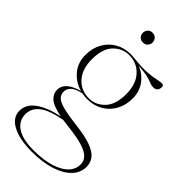

<svg xmlns="http://www.w3.org/2000/svg" viewBox="-284 -749 1042 1042"><g transform="rotate(45 237.0 -228.0)"><path d="M216 -182Q194.5 -182 174.5 -186Q129.5 -176 112.8 -158.8Q96 -141.5 96 -120.5Q96 -101 108.2 -86.2Q120.5 -71.5 158.2 -60.5Q196 -49.5 272.5 -40.5Q349.5 -31.5 393 -15.2Q436.5 1 454.8 24.8Q473 48.5 473 79.5Q473 125.5 439.5 160Q406 194.5 345.8 213.5Q285.5 232.5 204 232.5Q109.5 232.5 54.5 203.2Q-0.5 174 -0.5 122.5Q-0.5 72.5 46.8 38Q94 3.5 179.5 -14.5Q111 -28.5 87.2 -50.8Q63.5 -73 63.5 -102.5Q63.5 -162.5 160 -189.5Q107 -204.5 72.8 -245.5Q38.5 -286.5 38.5 -345Q38.5 -397 60.8 -437Q83 -477 121.8 -499.5Q160.5 -522 210 -522Q223.5 -522 236 -520.5Q304.5 -513 343.8 -516Q383 -519 405 -524.2Q427 -529.5 443 -529.5Q456 -529.5 456 -515.5Q456 -480.5 421.5 -480.5Q408.5 -480.5 397.2 -485.8Q386 -491 361.2 -497.8Q336.5 -504.5 284 -508.5Q330 -490.5 358.8 -451.5Q387.5 -412.5 387.5 -359Q387.5 -307 365.2 -267Q343 -227 304.2 -204.5Q265.5 -182 216 -182ZM219 -191.5Q269.5 -191.5 307.8 -230.8Q346 -270 346 -351.5Q346 -426 307.2 -469.2Q268.5 -512.5 207 -512.5Q155.5 -512.5 117.8 -473.5Q80 -434.5 80 -352.5Q80 -278 118.8 -234.8Q157.5 -191.5 219 -191.5ZM35.5 112.5Q35.5 162.5 78 191.2Q120.5 220 205 220Q312.5 220 376.8 185.8Q441 151.5 441 92.5Q441 68 423.5 49Q406 30 363.8 16.8Q321.5 3.5 247.5 -4.5Q223.5 -7 202.5 -10.5Q113.5 6 74.5 36.5Q35.5 67 35.5 112.5ZM211.5 -613Q194 -613 184 -624.5Q174 -636 174 -650.5Q174 -665 184 -676.5Q194 -688 211.5 -688Q229 -688 239 -676.5Q249 -665 249 -650.5Q249 -636 239 -624.5Q229 -613 211.5 -613Z"/></g></svg>

Font: Newsreader 72pt ExtraLight
Style: Regular
Weight: 275
Designer: Hugues Gentile
Foundry: Production Type
Version: Version 1.003; ttfautohint (v1.8.3)